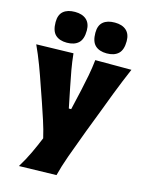

<svg xmlns="http://www.w3.org/2000/svg" viewBox="-136 -819 839 1098"><g transform="rotate(15 284.0 -270.0)"><path d="M86.5 197.5Q115 151.5 137.8 103.2Q160.5 55 179.5 8.5Q168 -41.5 151.5 -91.8Q135 -142 118.5 -190.5L87 -281Q69 -334.5 47.8 -391Q26.5 -447.5 2 -500.5L221 -506Q226 -457 234.2 -410.5Q242.5 -364 252.5 -315L277 -194H291L318.5 -314.5Q329 -362 337.8 -407.8Q346.5 -453.5 351.5 -500.5H565.5Q548 -460 532.8 -422.5Q517.5 -385 500 -340Q482.5 -295 459 -232L405 -91.5Q369 4 345 71Q321 138 307.5 192ZM404 -554.5Q360 -554.5 335.8 -577.2Q311.5 -600 311.5 -652Q311.5 -695.5 335.8 -716.2Q360 -737 405 -737Q448.5 -737 472.8 -715.2Q497 -693.5 497 -651.5Q497 -600 472.8 -577.2Q448.5 -554.5 404 -554.5ZM168 -554.5Q124 -554.5 100 -577.2Q76 -600 76 -652Q76 -695.5 100.2 -716.2Q124.5 -737 169 -737Q212.5 -737 236.8 -715.2Q261 -693.5 261 -651.5Q261 -600 236.8 -577.2Q212.5 -554.5 168 -554.5Z"/></g></svg>

Font: Commissioner Flair ExtraBold
Style: Regular
Weight: 800
Designer: Kostas Bartsokas
Foundry: Kostas Bartsokas
Version: Version 1.000; ttfautohint (v1.8.3)